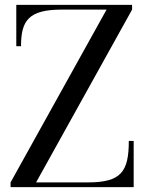

<svg xmlns="http://www.w3.org/2000/svg" viewBox="-20 -770 617 790"><path d="M47 -750V-580H66.5C66.5 -687 99 -730.5 235.5 -730.5H418.5L23.5 -19.5V0H530V-190H510C510 -63 478 -19.5 341.5 -19.5H128.5L523.5 -730.5V-750Z"/></svg>

Font: Bodoni* 11
Style: Regular
Weight: 400
Version: Version 2.3